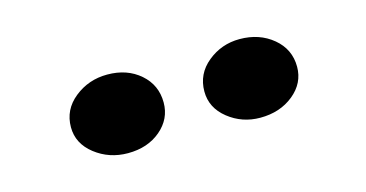

<svg xmlns="http://www.w3.org/2000/svg" viewBox="-33 -1011 626 328"><g transform="rotate(-15 280.0 -846.5)"><path d="M398 -777Q366 -777 341.5 -796.5Q317 -816 317 -845Q317 -876 341.5 -896Q366 -916 398 -916Q433 -916 457 -896Q481 -876 481 -845Q481 -816 457 -796.5Q433 -777 398 -777ZM164 -777Q131 -777 106 -796.5Q81 -816 81 -845Q81 -876 106 -896Q131 -916 164 -916Q199 -916 222 -896Q245 -876 245 -845Q245 -816 222 -796.5Q199 -777 164 -777Z"/></g></svg>

Font: BioRhyme ExtraBold ExtraBold
Style: Regular
Weight: 800
Version: Version 1.600;gftools[0.9.33]